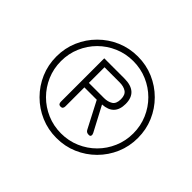

<svg xmlns="http://www.w3.org/2000/svg" viewBox="-136 -916 1032 1032"><g transform="rotate(45 379.5 -400.0)"><path d="M389 -90Q325 -90 269 -114Q213 -138 170 -181Q127 -224 103 -280Q79 -336 79 -400Q79 -464 103 -520Q127 -576 170 -619Q213 -662 269 -686Q325 -710 389 -710Q453 -710 509 -686Q565 -662 608 -619Q651 -576 675 -520Q699 -464 699 -400Q699 -336 675 -280Q651 -224 608 -181Q565 -138 509 -114Q453 -90 389 -90ZM389 -125Q446 -125 496 -146.5Q546 -168 583.5 -205.5Q621 -243 642.5 -293Q664 -343 664 -400Q664 -457 642.5 -507Q621 -557 583.5 -594.5Q546 -632 496 -653.5Q446 -675 389 -675Q332 -675 282 -653.5Q232 -632 194.5 -594.5Q157 -557 135.5 -507Q114 -457 114 -400Q114 -343 135.5 -293Q157 -243 194.5 -205.5Q232 -168 282 -146.5Q332 -125 389 -125ZM286 -225Q268 -225 268 -245V-575H421Q523 -575 523 -483Q523 -396 435 -391L510 -249Q515 -239 512.5 -232Q510 -225 502 -225H498Q482 -225 475 -239L397 -389H303V-245Q303 -225 286 -225ZM303 -423H418Q447 -423 467 -435.5Q487 -448 487 -483Q487 -516 468 -529Q449 -542 418 -542H303Z"/></g></svg>

Font: Zen Maru Gothic Light
Style: Regular
Weight: 300
Designer: Yoshimichi Ohira
Foundry: Positype
Version: Version 1.001